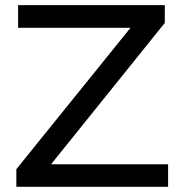

<svg xmlns="http://www.w3.org/2000/svg" viewBox="-20 -720 697 740"><path d="M43 0V-67.9L482.9 -612.8H49.8V-700.2H615.2V-631.8L176.8 -86.9H627.9V0Z"/></svg>

Font: Montserrat Medium
Style: Regular
Weight: 500
Designer: Julieta Ulanovsky
Foundry: Julieta Ulanovsky
Version: Version 7.200